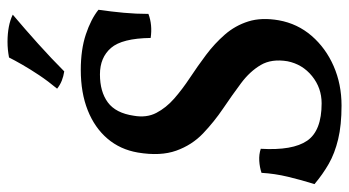

<svg xmlns="http://www.w3.org/2000/svg" viewBox="-229 -691 929 511"><g transform="rotate(-90 235.5 -435.5)"><path d="M210 9Q158 9 120.5 0Q83 -9 55 -25Q27 -41 1 -63Q12 -98 20.5 -133.5Q29 -169 31 -204Q46 -209 63 -210Q80 -211 95 -206Q90 -121 116.5 -82.5Q143 -44 216 -44Q257 -44 288.5 -69.5Q320 -95 328 -135Q335 -177 318 -206Q301 -235 269.5 -258.5Q238 -282 202.5 -306Q167 -330 136 -359.5Q105 -389 90 -431Q75 -473 85 -533Q93 -580 122 -614Q151 -648 197.5 -666.5Q244 -685 305 -685Q359 -685 399.5 -671.5Q440 -658 465 -638Q460 -603 457 -570.5Q454 -538 454 -505Q425 -494 390 -499Q389 -575 363.5 -604.5Q338 -634 293 -634Q247 -634 218.5 -613Q190 -592 183 -544Q177 -510 190.5 -484Q204 -458 228.5 -436.5Q253 -415 284 -394.5Q315 -374 345 -351.5Q375 -329 399 -301.5Q423 -274 434 -239Q445 -204 437 -158Q428 -108 395.5 -70.5Q363 -33 315 -12Q267 9 210 9ZM301 -729Q288 -731 276.5 -735.5Q265 -740 255 -748Q275 -772 291 -796Q307 -820 319 -841Q331 -862 338 -876Q349 -878 359 -879Q369 -880 380 -880Q401 -880 419.5 -876.5Q438 -873 452 -866Q414 -834 374.5 -798.5Q335 -763 301 -729Z"/></g></svg>

Font: Vollkorn Medium
Style: Italic
Weight: 500
Italic angle: -11°
Designer: Friedrich Althausen
Foundry: Friedrich Althausen
Version: Version 5.000